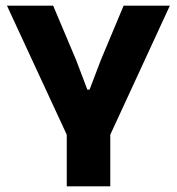

<svg xmlns="http://www.w3.org/2000/svg" viewBox="-20 -659 626 679"><path d="M223.2 -167.2 4.6 -639H168L249.2 -446.6L288.9 -342.1H296.8L336.6 -446.6L417.2 -639H580.7L362.9 -167.2ZM216.1 0V-307.6H370V0Z"/></svg>

Font: Anek Tamil Medium
Style: Regular
Weight: 500
Designer: Aadarsh Rajan (Tamil), Yesha Goshar (Latin)
Foundry: Ek Type
Version: Version 1.003